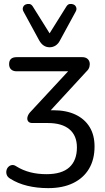

<svg xmlns="http://www.w3.org/2000/svg" viewBox="-20 -782 540 991"><path d="M229 189Q171 189 121.5 177Q72 165 34 141Q20 133 15.5 122Q11 111 13 99.5Q15 88 22.5 80Q30 72 41 70Q52 68 65 77Q97 97 135.5 107Q174 117 220 117Q299 117 338 81.5Q377 46 377 -21Q377 -82 338.5 -114.5Q300 -147 227 -147H147Q132 -147 125.5 -155.5Q119 -164 121.5 -176.5Q124 -189 134 -201L352 -436V-414H66Q48 -414 37.5 -423.5Q27 -433 27 -451Q27 -487 66 -487H404Q420 -487 429.5 -480Q439 -473 442 -461.5Q445 -450 441.5 -437Q438 -424 427 -414L218 -187L194 -213H255Q322 -213 369.5 -190.5Q417 -168 442.5 -126.5Q468 -85 468 -26Q468 41 439.5 89Q411 137 357.5 163Q304 189 229 189ZM236 -538Q219 -538 205.5 -547Q192 -556 182 -574L102 -721Q95 -733 98.5 -743.5Q102 -754 111.5 -758.5Q121 -763 131.5 -761.5Q142 -760 149 -749L236 -610L323 -749Q330 -760 340.5 -761.5Q351 -763 360.5 -758.5Q370 -754 373.5 -743.5Q377 -733 370 -721L290 -574Q281 -556 267 -547Q253 -538 236 -538Z"/></svg>

Font: Nunito ExtraLight Medium
Style: Regular
Weight: 500
Version: Version 3.602